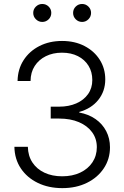

<svg xmlns="http://www.w3.org/2000/svg" viewBox="-20 -946 629 976"><path d="M296.9 10.3Q226.6 10.3 171.9 -16.4Q117.2 -43 85.7 -90.3Q54.2 -137.7 53.2 -199.7H121.6Q122.6 -153.8 144.8 -120.1Q167 -86.4 206.1 -68.1Q245.1 -49.8 295.9 -49.8Q348.1 -49.8 387.9 -68.6Q427.7 -87.4 450 -121.1Q472.2 -154.8 472.2 -197.8Q472.2 -241.2 448.2 -273.9Q424.3 -306.6 381.3 -325Q338.4 -343.3 280.8 -343.3H237.8V-403.8H280.8Q329.6 -403.8 367.7 -420.4Q405.8 -437 427.5 -467.5Q449.2 -498 449.2 -539.1Q449.2 -580.6 429.9 -611.8Q410.6 -643.1 376 -660.6Q341.3 -678.2 294.9 -678.2Q249 -678.2 213.1 -660.4Q177.2 -642.6 156.5 -610.6Q135.7 -578.6 135.3 -534.2H69.3Q70.3 -594.2 99.9 -640.1Q129.4 -686 180.2 -711.9Q231 -737.8 295.4 -737.8Q360.4 -737.8 409.9 -711.9Q459.5 -686 487.3 -641.8Q515.1 -597.7 515.1 -542.5Q515.1 -482.4 479.7 -438.2Q444.3 -394 382.8 -377V-374Q430.7 -365.2 465.8 -340.6Q501 -315.9 520 -279.1Q539.1 -242.2 539.1 -197.3Q539.1 -137.7 507.8 -90.6Q476.6 -43.5 421.9 -16.6Q367.2 10.3 296.9 10.3ZM397.5 -834.5Q378.4 -834.5 365 -847.9Q351.6 -861.3 351.6 -880.4Q351.6 -899.4 365 -912.6Q378.4 -925.8 397.5 -925.8Q416 -925.8 429.4 -912.6Q442.9 -899.4 442.9 -880.4Q442.9 -861.3 429.4 -847.9Q416 -834.5 397.5 -834.5ZM194.8 -834.5Q176.3 -834.5 162.6 -847.9Q148.9 -861.3 148.9 -880.4Q148.9 -899.4 162.6 -912.6Q176.3 -925.8 194.8 -925.8Q213.9 -925.8 227.3 -912.6Q240.7 -899.4 240.7 -880.4Q240.7 -861.3 227.3 -847.9Q213.9 -834.5 194.8 -834.5Z"/></svg>

Font: Inter 24pt Light
Style: Regular
Weight: 300
Designer: Rasmus Andersson
Foundry: rsms
Version: Version 4.001;git-66647c0bb